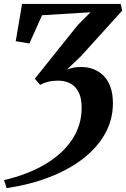

<svg xmlns="http://www.w3.org/2000/svg" viewBox="-24 -763 637 970"><path d="M9.5 187.5 -3.5 147Q118 118.5 206 65.8Q294 13 341.2 -59.2Q388.5 -131.5 388.5 -219Q388.5 -286.5 357.2 -321Q326 -355.5 267.5 -355.5Q241.5 -355.5 218.5 -349.8Q195.5 -344 179 -334L152 -365.5L369 -636.5L433.5 -701L188.5 -686L124.5 -543.5L55.5 -555L87.5 -743H585.5L593.5 -709.5L383.5 -477.5L314.5 -412Q330 -417.5 346.8 -421Q363.5 -424.5 384.5 -424.5Q457 -424.5 501.5 -378Q546 -331.5 546.5 -242Q546.5 -158 506.5 -87Q466.5 -16 393.8 39.8Q321 95.5 223 133Q125 170.5 9.5 187.5Z"/></svg>

Font: Merriweather 72pt
Style: Bold Italic
Weight: 700
Italic angle: -7.8°
Version: Version 2.101